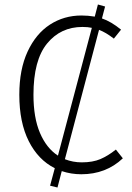

<svg xmlns="http://www.w3.org/2000/svg" viewBox="-20 -765 590 855"><path d="M342 11Q297 11 255 -3L236 70L203 62L224 -16Q150 -53 108 -136.5Q66 -220 66 -343Q66 -456 103 -535.5Q140 -615 202.5 -655.5Q265 -696 343 -696Q372 -696 402 -691L416 -745L448 -736L434 -683Q475 -669 519 -633L487 -593Q451 -621 421 -632L269 -56Q305 -42 344 -42Q393 -42 427 -56.5Q461 -71 496 -99L527 -60Q452 11 342 11ZM238 -72 389 -641Q372 -645 347 -645Q250 -645 189.5 -571Q129 -497 129 -343Q129 -241 158 -173Q187 -105 238 -72Z"/></svg>

Font: Fira Sans Light
Style: Regular
Weight: 300
Designer: bBox Type GmbH & Carrois Corporate GbR & Edenspiekermann AG
Foundry: bBox Type GmbH & Carrois Corporate GbR & Edenspiekermann AG
Version: Version 4.301